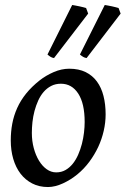

<svg xmlns="http://www.w3.org/2000/svg" viewBox="-20 -734 506 774"><path d="M321.3 -242.2Q321.3 -316.9 295.4 -356.7Q269.5 -396.5 225.6 -396.5Q203.6 -396.5 186.3 -387.5Q168.9 -378.4 156 -363.5Q143.1 -348.6 134 -328.6Q125 -308.6 119.1 -286.6Q113.3 -264.6 110.8 -241.7Q108.4 -218.8 108.4 -198.2Q108.4 -165.5 116.2 -136.7Q124 -107.9 137.2 -86.2Q150.4 -64.5 168.2 -51.8Q186 -39.1 206.5 -39.1Q227.5 -39.1 244.1 -48.6Q260.7 -58.1 273.4 -74Q286.1 -89.8 295.2 -110.6Q304.2 -131.3 310.1 -153.8Q315.9 -176.3 318.6 -199.2Q321.3 -222.2 321.3 -242.2ZM405.8 -272.9Q405.8 -240.2 398.2 -206.8Q390.6 -173.3 376 -141.8Q361.3 -110.4 340.1 -81.8Q318.8 -53.2 291.5 -30.8Q278.8 -20.5 264.2 -11.2Q249.5 -2 234.1 5.1Q218.8 12.2 203.4 16.1Q188 20 173.3 20Q137.7 20 109.9 5.6Q82 -8.8 62.7 -33.9Q43.5 -59.1 33.4 -93.5Q23.4 -127.9 23.4 -168Q23.4 -203.1 29.5 -235.6Q35.6 -268.1 49.3 -298.6Q63 -329.1 85.4 -356.9Q107.9 -384.8 140.1 -410.2Q165 -429.7 196.5 -443.4Q228 -457 259.3 -457Q297.4 -457 325.2 -443.4Q353 -429.7 370.8 -405.3Q388.7 -380.9 397.2 -347.2Q405.8 -313.5 405.8 -272.9ZM197.8 -500Q190.4 -501 184.3 -504.6Q178.2 -508.3 171.4 -514.2L271 -713.9Q275.9 -712.9 283.7 -711.7Q291.5 -710.4 300 -708.5Q308.6 -706.5 315.9 -704.8Q323.2 -703.1 327.1 -701.7L335.4 -679.2ZM329.1 -500Q321.8 -501 315.4 -504.6Q309.1 -508.3 302.2 -514.2L402.3 -713.9Q407.2 -712.9 415 -711.7Q422.9 -710.4 431.2 -708.5Q439.5 -706.5 446.8 -704.8Q454.1 -703.1 458 -701.7L466.3 -679.2Z"/></svg>

Font: Gentium Book Basic
Style: Italic
Weight: 400
Italic angle: -8°
Designer: J. Victor Gaultney and Annie Olsen
Foundry: SIL International
Version: Version 1.102; 2013; Maintenance release